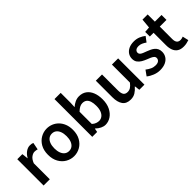

<svg xmlns="http://www.w3.org/2000/svg" viewBox="148 -1824 2865 2865"><g transform="rotate(-45 1580.5 -391.5)"><path d="M83 0V-555H190L201 -456H203Q233 -510 275 -539.5Q317 -569 361 -569Q383 -569 397.5 -566Q412 -563 424 -557L402 -444Q387 -448 374.5 -450.5Q362 -453 344 -453Q312 -453 275.5 -427Q239 -401 214 -338V0Z M717 14Q648 14 587.5 -20.5Q527 -55 490 -120.5Q453 -186 453 -277Q453 -370 490 -435Q527 -500 587.5 -534.5Q648 -569 717 -569Q769 -569 816.5 -549.5Q864 -530 901 -492.5Q938 -455 959.5 -401Q981 -347 981 -277Q981 -186 944 -120.5Q907 -55 846.5 -20.5Q786 14 717 14ZM717 -94Q758 -94 787 -116.5Q816 -139 831.5 -180.5Q847 -222 847 -277Q847 -333 831.5 -374.5Q816 -416 787 -438.5Q758 -461 717 -461Q677 -461 648 -438.5Q619 -416 603.5 -374.5Q588 -333 588 -277Q588 -222 603.5 -180.5Q619 -139 648 -116.5Q677 -94 717 -94Z M1379 14Q1342 14 1302.5 -5Q1263 -24 1228 -58H1224L1213 0H1110V-797H1241V-591L1237 -500Q1272 -531 1313 -550Q1354 -569 1397 -569Q1466 -569 1515 -534Q1564 -499 1590 -435.5Q1616 -372 1616 -287Q1616 -192 1582 -124.5Q1548 -57 1494 -21.5Q1440 14 1379 14ZM1351 -95Q1388 -95 1417.5 -116.5Q1447 -138 1464 -180Q1481 -222 1481 -284Q1481 -340 1468.5 -379.5Q1456 -419 1430 -440Q1404 -461 1361 -461Q1331 -461 1302 -445.5Q1273 -430 1241 -399V-141Q1269 -115 1298.5 -105Q1328 -95 1351 -95Z M1912 14Q1822 14 1781 -44Q1740 -102 1740 -207V-555H1871V-223Q1871 -156 1891.5 -127.5Q1912 -99 1957 -99Q1993 -99 2021 -117Q2049 -135 2080 -175V-555H2211V0H2103L2093 -82H2090Q2053 -39 2011 -12.5Q1969 14 1912 14Z M2531 14Q2474 14 2418 -8Q2362 -30 2321 -64L2381 -148Q2418 -119 2455 -102Q2492 -85 2534 -85Q2579 -85 2601 -104Q2623 -123 2623 -152Q2623 -175 2605.5 -190.5Q2588 -206 2560.5 -218Q2533 -230 2504 -241Q2468 -255 2433 -275Q2398 -295 2375 -326Q2352 -357 2352 -403Q2352 -451 2376.5 -488.5Q2401 -526 2446.5 -547.5Q2492 -569 2554 -569Q2612 -569 2658.5 -549Q2705 -529 2738 -502L2678 -422Q2649 -443 2619 -456.5Q2589 -470 2557 -470Q2515 -470 2495 -452.5Q2475 -435 2475 -409Q2475 -387 2490.5 -373Q2506 -359 2532 -348.5Q2558 -338 2588 -327Q2617 -316 2645 -303Q2673 -290 2696 -271Q2719 -252 2732.5 -225Q2746 -198 2746 -159Q2746 -111 2721.5 -71.5Q2697 -32 2649 -9Q2601 14 2531 14Z M3031 14Q2967 14 2928.5 -11.5Q2890 -37 2872.5 -82.5Q2855 -128 2855 -188V-451H2776V-549L2863 -555L2877 -707H2986V-555H3127V-451H2986V-187Q2986 -139 3005.5 -114.5Q3025 -90 3065 -90Q3079 -90 3094.5 -94Q3110 -98 3122 -103L3144 -7Q3122 0 3093.5 7Q3065 14 3031 14Z"/></g></svg>

Font: Noto Sans JP Thin SemiBold
Style: Regular
Weight: 600
Version: Version 2.004-H2;hotconv 1.0.118;makeotfexe 2.5.65603